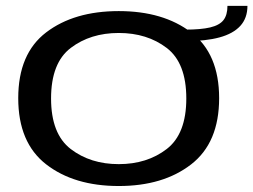

<svg xmlns="http://www.w3.org/2000/svg" viewBox="-20 -633 868 658"><path d="M387 4.5Q539.5 4.5 635.2 -69.8Q731 -144 731 -296.5Q731 -449 635.2 -522Q539.5 -595 387 -595Q234 -595 138.2 -522Q42.5 -449 42.5 -296.5Q42.5 -144 138.2 -69.8Q234 4.5 387 4.5ZM387 -70.5Q290 -70.5 222.5 -122.2Q155 -174 155 -295.5Q155 -417.5 222.5 -468.8Q290 -520 387 -520Q484 -520 551.2 -468.8Q618.5 -417.5 618.5 -295.5Q618.5 -174 551.2 -122.2Q484 -70.5 387 -70.5ZM615 -531.5V-492Q685.5 -492 732.2 -504.8Q779 -517.5 803.5 -544.2Q828 -571 828 -613H759.5Q759.5 -581.5 745.8 -564Q732 -546.5 700.2 -539Q668.5 -531.5 615 -531.5Z"/></svg>

Font: Anybody Expanded
Style: Regular
Weight: 400
Width: 7
Version: Version 1.113;gftools[0.9.25]